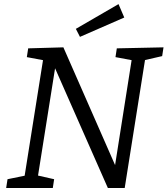

<svg xmlns="http://www.w3.org/2000/svg" viewBox="-20 -933 832 953"><path d="M559.8 -693 791.6 -698 784.9 -654.5 689 -632.5 701.7 -647.2 599 0H515.3L246 -610.7L256.1 -611.3L166.8 -49.2L160.1 -63.5L248.7 -43.5L242.1 0H10.6L17.3 -43.5L113.9 -63.2L100.5 -49.2L195.5 -647.2L205.2 -632.2L113.2 -649.5L119.9 -693L294.6 -698L558.5 -97L548.5 -96.4L635.4 -647.9L645.1 -632.2L553.2 -649.5ZM376.9 -750 356.5 -789.8 568.3 -912.6 596.8 -846Z"/></svg>

Font: Bitter Thin
Style: Italic
Weight: 100
Italic angle: -9°
Designer: Sol Matas, and Bitter project Authors
Foundry: Sol Matas
Version: Version 2.002